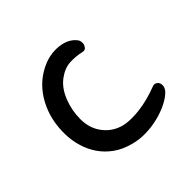

<svg xmlns="http://www.w3.org/2000/svg" viewBox="-102 -616 548 548"><g transform="rotate(-45 172.0 -341.5)"><path d="M248 -491Q252 -486 252.5 -478.5Q253 -471 250 -466Q245 -455 233 -458Q212 -463 189 -462Q166 -461 143 -444Q120 -427 107 -394.5Q94 -362 94 -327Q94 -293 110.5 -268.5Q127 -244 153 -233Q169 -226 189 -225Q209 -224 229.5 -226.5Q250 -229 270 -234.5Q290 -240 308 -247Q314 -249 319.5 -246Q325 -243 327 -238Q332 -225 322 -212Q310 -199 290 -189Q270 -179 246 -173Q222 -167 197 -166.5Q172 -166 150 -172Q119 -180 97.5 -195.5Q76 -211 62 -231.5Q48 -252 41 -275.5Q34 -299 33 -324Q31 -384 56.5 -432Q82 -480 128 -503Q162 -520 196.5 -516.5Q231 -513 248 -491Z"/></g></svg>

Font: Nanum Pen
Style: Regular
Weight: 400
Designer: Doo-yul Kwak; Hyunghwan Choi; Nicolas Noh;
Foundry: NHN Corporation
Version: Version 1.10